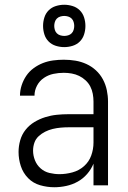

<svg xmlns="http://www.w3.org/2000/svg" viewBox="-20 -779 540 807"><path d="M208 8Q178 8 148.5 -0.5Q119 -9 98 -30.5Q77 -52 67.5 -81Q58 -110 58 -140Q58 -165 65 -189.5Q72 -214 87.5 -233.5Q103 -253 124.5 -266Q146 -279 170 -286.5Q194 -294 218.5 -296.5Q243 -299 268 -299H373V-352Q373 -368 370 -384.5Q367 -401 359.5 -415.5Q352 -430 339.5 -441.5Q327 -453 312.5 -460Q298 -467 281.5 -470Q265 -473 248 -473Q226 -473 204.5 -468.5Q183 -464 164.5 -451.5Q146 -439 135.5 -419Q125 -399 125 -377H64Q64 -399 71 -420.5Q78 -442 90.5 -460.5Q103 -479 121.5 -492.5Q140 -506 160.5 -514Q181 -522 203.5 -525Q226 -528 248 -528Q273 -528 297 -524Q321 -520 343 -510Q365 -500 383 -483.5Q401 -467 412.5 -445.5Q424 -424 429 -400Q434 -376 434 -352V0H373V-91Q363 -67 346 -47.5Q329 -28 306.5 -15.5Q284 -3 258.5 2.5Q233 8 208 8ZM230 -47Q257 -47 284.5 -54.5Q312 -62 333 -80.5Q354 -99 363.5 -125.5Q373 -152 373 -180V-244H268Q252 -244 235 -242.5Q218 -241 201.5 -237Q185 -233 170 -225.5Q155 -218 142.5 -206.5Q130 -195 124.5 -179Q119 -163 119 -146Q119 -125 127 -105Q135 -85 151 -71Q167 -57 188 -52Q209 -47 230 -47ZM250 -581Q232 -581 214.5 -586.5Q197 -592 184.5 -604.5Q172 -617 166.5 -634.5Q161 -652 161 -670Q161 -688 166.5 -705.5Q172 -723 184.5 -735.5Q197 -748 214.5 -753.5Q232 -759 250 -759Q268 -759 285.5 -753.5Q303 -748 315.5 -735.5Q328 -723 333.5 -705.5Q339 -688 339 -670Q339 -652 333.5 -634.5Q328 -617 315.5 -604.5Q303 -592 285.5 -586.5Q268 -581 250 -581ZM250 -628Q258 -628 266.5 -630.5Q275 -633 281 -639Q287 -645 289.5 -653.5Q292 -662 292 -670Q292 -678 289.5 -686.5Q287 -695 281 -701Q275 -707 266.5 -709.5Q258 -712 250 -712Q242 -712 233.5 -709.5Q225 -707 219 -701Q213 -695 210.5 -686.5Q208 -678 208 -670Q208 -662 210.5 -653.5Q213 -645 219 -639Q225 -633 233.5 -630.5Q242 -628 250 -628Z"/></svg>

Font: Iosevka SS04 Light
Style: Regular
Weight: 300
Monospace: yes
Designer: Belleve Invis
Foundry: Belleve Invis
Version: Version 19.0.0; ttfautohint (v1.8.4)